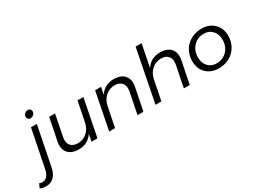

<svg xmlns="http://www.w3.org/2000/svg" viewBox="-208 -1453 3112 2362"><g transform="rotate(-30 1348.0 -272.5)"><path d="M-146 179 -120 120.5Q-106 127 -78 129Q-37.5 129.5 -9.5 99.2Q18.5 69 30 12.5L138 -526.5H221L110 30Q94 112 48.5 154.8Q3 197.5 -65.5 196.5Q-111 195 -146 179ZM210 -730.5Q229.5 -730.5 241.8 -718.2Q254 -706 254 -686.5Q254 -661 234.5 -642.5Q215 -624 189 -624Q169.5 -624 157.2 -636.8Q145 -649.5 145 -668.5Q145 -694.5 164.5 -712.5Q184 -730.5 210 -730.5Z M515.5 4.5Q411 4.5 362 -54.2Q313 -113 333.5 -214L396 -526.5H479.5L419.5 -223.5Q405.5 -151 438.5 -108.8Q471.5 -66.5 542.5 -66.5Q617 -67.5 671.8 -115.8Q726.5 -164 743 -245.5L799 -526.5H882.5L778.5 0H694.5L714 -101Q645 3.5 515.5 4.5Z M1312 -531Q1416.5 -531 1465.5 -472.2Q1514.5 -413.5 1494 -312.5L1431.5 0H1348L1408 -303Q1422 -375.5 1389 -417.5Q1356 -459.5 1284.5 -459.5Q1210 -458.5 1155.5 -410.2Q1101 -362 1084.5 -280.5L1028.5 0H945L1049 -526.5H1133L1113.5 -425.5Q1182.5 -530 1312 -531Z M1970 -531Q2074.5 -531 2123.5 -472.2Q2172.5 -413.5 2152 -312.5L2089.5 0H2006L2066 -303Q2080 -375.5 2047 -417.5Q2014 -459.5 1942.5 -459.5Q1868 -458.5 1813.5 -410.2Q1759 -362 1742.5 -280.5L1686.5 0H1603L1749 -742H1833L1771.5 -425.5Q1840.5 -530 1970 -531Z M2558.5 -529Q2668 -529 2735.5 -462.2Q2803 -395.5 2803 -289.5Q2803 -205.5 2764 -138.5Q2725 -71.5 2657 -34.5Q2589 2.5 2505.5 2.5Q2396 2.5 2329 -64Q2262 -130.5 2262 -238Q2262 -300.5 2284.8 -354.8Q2307.5 -409 2347 -447.2Q2386.5 -485.5 2441.2 -507.2Q2496 -529 2558.5 -529ZM2552 -460.5Q2463.5 -460.5 2404.8 -398.8Q2346 -337 2346 -241.5Q2346 -162.5 2391.8 -113.5Q2437.5 -64.5 2512 -64.5Q2600.5 -64.5 2659.2 -126.2Q2718 -188 2718 -283.5Q2718 -362 2672.2 -411.2Q2626.5 -460.5 2552 -460.5Z"/></g></svg>

Font: Argentum Sans Light
Style: Italic
Weight: 300
Italic angle: -11.3°
Designer: Julieta Ulanovsky (font), Owen Earl (portions from Jones font), Cristiano Sobral (main changes and remaster)
Foundry: Julieta Ulanovsky (font), Owen Earl (portions from Jones font), Cristiano Sobral (main changes and remaster)
Version: Version 3.127